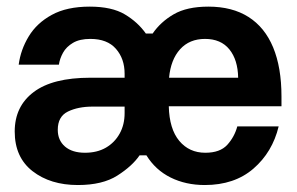

<svg xmlns="http://www.w3.org/2000/svg" viewBox="-20 -532 873 565"><path d="M209.2 12.5Q128.3 12.5 75.8 -28.3Q23.3 -69.2 23.3 -145Q23.3 -219.2 79.2 -261.2Q135 -303.3 245.8 -303.3H346.7V-315Q346.7 -359.2 321.2 -388.3Q295.8 -417.5 245.8 -417.5Q214.2 -417.5 194.6 -405.8Q175 -394.2 165.4 -376.7Q155.8 -359.2 153.3 -341.7H35Q40.8 -385.8 64.6 -425Q88.3 -464.2 132.5 -488.3Q176.7 -512.5 244.2 -512.5Q309.2 -512.5 347.5 -489.6Q385.8 -466.7 409.2 -433.3H429.2Q452.5 -467.5 491.2 -490Q530 -512.5 593.3 -512.5Q663.3 -512.5 711.2 -482.1Q759.2 -451.7 783.8 -392.5Q808.3 -333.3 808.3 -248.3V-219.2H476.7Q478.3 -152.5 507.5 -117.5Q536.7 -82.5 584.2 -82.5Q627.5 -82.5 648.8 -105.8Q670 -129.2 678.3 -160H800Q781.7 -84.2 725.8 -35.8Q670 12.5 582.5 12.5Q526.7 12.5 482.1 -9.6Q437.5 -31.7 410.8 -75H390.8Q369.2 -43.3 325.4 -15.4Q281.7 12.5 209.2 12.5ZM230 -82.5Q265.8 -82.5 291.7 -97.5Q317.5 -112.5 332.1 -138.8Q346.7 -165 346.7 -199.2V-218.3H252.5Q210 -218.3 180 -203.8Q150 -189.2 150 -150Q150 -119.2 171.2 -100.8Q192.5 -82.5 230 -82.5ZM477.5 -303.3H680.8Q680 -355.8 655 -386.7Q630 -417.5 583.3 -417.5Q537.5 -417.5 510 -387.1Q482.5 -356.7 477.5 -303.3Z"/></svg>

Font: Familjen Grotesk Variable
Style: Regular
Weight: 400
Designer: Anders Wikstroem, Jonas Baeckman, Matilda Gysing, Kristian Moeller
Foundry: Familjen STHLM AB
Version: Version 2.000